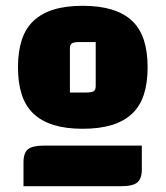

<svg xmlns="http://www.w3.org/2000/svg" viewBox="-20 -792 571 662"><path d="M265 -348Q207 -348 165 -361Q123 -374 95.5 -400Q68 -426 55 -466Q42 -506 42 -560Q42 -614 55 -654Q68 -694 95.5 -720Q123 -746 165 -759Q207 -772 265 -772Q323 -772 365.5 -759Q408 -746 435.5 -720Q463 -694 476 -654Q489 -614 489 -560Q489 -506 476 -466Q463 -426 435.5 -400Q408 -374 365.5 -361Q323 -348 265 -348ZM221 -473H276Q296 -473 303 -477.5Q310 -482 310 -495V-647H254Q235 -647 228 -642.5Q221 -638 221 -625ZM61 -232Q61 -265 76.5 -277.5Q92 -290 132 -290H469V-208Q469 -176 453.5 -163Q438 -150 398 -150H61Z"/></svg>

Font: Changa ExtraLight ExtraBold
Style: Regular
Weight: 800
Version: Version 3.002; ttfautohint (v1.8.2)